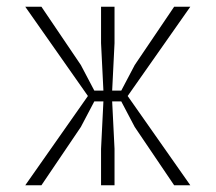

<svg xmlns="http://www.w3.org/2000/svg" viewBox="-20 -550 640 570"><path d="M320 -530V-422L313 -281H340L380 -357L497 -530H545L359 -265L545 0H497L380 -173L340 -249H313L320 -108V0H280V-108L287 -249H260L220 -173L103 0H55L241 -265L55 -530H103L220 -357L260 -281H287L280 -422V-530Z"/></svg>

Font: Fliege Mono Thin
Style: Regular
Weight: 100
Version: Version 0.020;Glyphs 3.3 (3306)